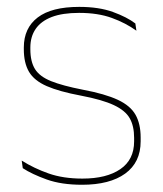

<svg xmlns="http://www.w3.org/2000/svg" viewBox="-20 -514 463 544"><path d="M212.5 9.5Q154 9.5 112.2 -5.5Q70.5 -20.5 44.5 -37.5L41.5 -59Q76.5 -37 117.8 -22.5Q159 -8 213.5 -8Q282 -8 321 -34.8Q360 -61.5 360 -113.5V-123.5Q360 -157 347.5 -179Q335 -201 302.5 -216.2Q270 -231.5 209.5 -243Q148 -254.5 112.5 -270Q77 -285.5 62.2 -310.5Q47.5 -335.5 47.5 -374.5V-379.5Q47.5 -434.5 86.8 -464.5Q126 -494.5 204.5 -494.5Q260.5 -494.5 300.2 -480Q340 -465.5 363.5 -447.5L366.5 -427Q336 -449 296.8 -463.2Q257.5 -477.5 204 -477.5Q157 -477.5 126.5 -465.8Q96 -454 81 -432Q66 -410 66 -379.5V-374.5Q66 -339.5 79.2 -318.2Q92.5 -297 125 -284Q157.5 -271 214 -260Q278 -248 313.8 -231.2Q349.5 -214.5 364 -188.8Q378.5 -163 378.5 -124.5V-113.5Q378.5 -54 334.8 -22.2Q291 9.5 212.5 9.5Z"/></svg>

Font: Anek Odia Medium Thin
Style: Regular
Weight: 250
Version: Version 1.003